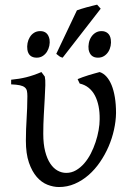

<svg xmlns="http://www.w3.org/2000/svg" viewBox="-20 -772 548 808"><path d="M468.3 -296.4Q467.8 -262.2 459.7 -225.8Q451.7 -189.5 436.8 -155Q421.9 -120.6 400.6 -89.6Q379.4 -58.6 352.8 -35.4Q326.2 -12.2 294.7 1.5Q263.2 15.1 228 15.1Q204.6 15.1 179.7 5.4Q154.8 -4.4 134.8 -27.3Q114.7 -50.3 101.8 -87.6Q88.9 -125 88.9 -180.2Q88.9 -206.1 89.8 -228.3Q90.8 -250.5 92 -272.5Q93.3 -294.4 94.2 -317.4Q95.2 -340.3 95.2 -367.2Q95.2 -380.4 93.3 -389.4Q91.3 -398.4 84.2 -404.3Q77.1 -410.2 63.7 -413.1Q50.3 -416 26.9 -417V-436.5Q60.5 -439.5 90.8 -447Q121.1 -454.6 154.3 -468.8L168.5 -449.7Q171.4 -437 170.7 -413.1Q169.9 -389.2 168.2 -357.2Q166.5 -325.2 164.3 -287.1Q162.1 -249 162.1 -209Q162.1 -165.5 170.2 -134.5Q178.2 -103.5 191.7 -83.5Q205.1 -63.5 222.4 -54Q239.7 -44.4 258.8 -44.4Q280.8 -44.4 299.8 -55.4Q318.8 -66.4 334.5 -84.5Q350.1 -102.5 362.1 -125.7Q374 -148.9 382.3 -174.1Q390.6 -199.2 395 -224.1Q399.4 -249 399.4 -270Q399.9 -299.8 394.8 -325.2Q389.6 -350.6 379.4 -370.1Q369.1 -389.6 353 -402.6Q336.9 -415.5 315.4 -420.4L306.6 -439Q315.9 -442.9 327.9 -447.3Q339.8 -451.7 352.8 -455.6Q365.7 -459.5 377.9 -462.9Q390.1 -466.3 399.4 -468.8Q415 -463.9 427.7 -450Q440.4 -436 449.5 -414.1Q458.5 -392.1 463.4 -362.5Q468.3 -333 468.3 -296.4ZM188.5 -606Q190.4 -592.8 187.5 -579.1Q184.6 -565.4 177.7 -554.4Q170.9 -543.5 159.9 -536.4Q148.9 -529.3 134.3 -529.3Q117.7 -529.3 107.7 -537.8Q97.7 -546.4 95.2 -563Q93.3 -576.7 95.9 -590.6Q98.6 -604.5 105.5 -615.7Q112.3 -627 123.3 -634Q134.3 -641.1 149.4 -641.1Q181.6 -641.1 188.5 -606ZM243.7 -529.3Q235.4 -531.2 230.5 -534.7Q225.6 -538.1 216.8 -545.4L303.7 -728.5Q311 -731.4 321.8 -734.6Q332.5 -737.8 344.2 -741.2Q356 -744.6 367.7 -747.3Q379.4 -750 388.7 -752.4L403.8 -735.4ZM446.3 -606Q448.2 -592.8 445.6 -579.1Q442.9 -565.4 436 -554.4Q429.2 -543.5 418.2 -536.4Q407.2 -529.3 392.1 -529.3Q359.9 -529.3 353 -563Q351.1 -576.7 353.8 -590.6Q356.4 -604.5 363.5 -615.7Q370.6 -627 381.6 -634Q392.6 -641.1 407.2 -641.1Q422.9 -641.1 433.3 -632.3Q443.8 -623.5 446.3 -606Z"/></svg>

Font: Noto Serif Devanagari
Style: Regular
Weight: 400
Designer: Monotype Design Team
Foundry: Monotype Imaging Inc.
Version: Version 1.01